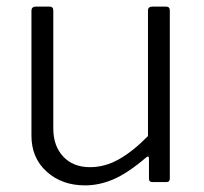

<svg xmlns="http://www.w3.org/2000/svg" viewBox="-20 -550 616 580"><path d="M427 -139V-518Q427 -530 440 -530H482Q493 -530 493 -518V-11Q493 0 483 0H440Q430 0 430 -10V-71Q430 -76 428 -77Q426 -78 421 -74Q366 -27 323 -8.5Q280 10 237 10Q167 10 121 -31.5Q75 -73 75 -140V-517Q75 -530 88 -530H130Q141 -530 141 -518V-162Q141 -109 171 -77Q201 -45 252 -45Q297 -45 339.5 -69Q382 -93 427 -139Z"/></svg>

Font: Libre Franklin Light
Style: Regular
Weight: 300
Designer: Pablo Impallari, Rodrigo Fuenzalida
Foundry: Impallari Type
Version: Version 1.002; ttfautohint (v1.5)